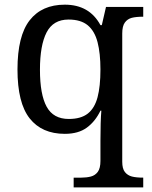

<svg xmlns="http://www.w3.org/2000/svg" viewBox="-20 -566 654 826"><path d="M596.2 240.2H296.9V198.2H330.1Q352.5 198.2 371.1 193.4Q389.6 188.5 400.9 173.1Q412.1 157.7 412.1 126V40Q412.1 -43.9 416 -89.8H412.1Q390.1 -43.9 353.8 -17.1Q317.4 9.8 258.8 9.8Q160.2 9.8 107.7 -56.6Q55.2 -123 55.2 -267.1Q55.2 -411.6 107.7 -478.8Q160.2 -545.9 258.8 -545.9Q364.7 -545.9 412.1 -458H418L436 -536.1H596.2V-494.1Q565.4 -494.1 546.9 -489.3Q528.3 -484.4 517.1 -469Q505.9 -453.6 505.9 -421.9V129.9Q505.9 159.7 517.3 174.1Q528.8 188.5 547.4 193.4Q565.9 198.2 596.2 198.2ZM275.9 -54.2Q328.1 -54.2 357.7 -77.4Q387.2 -100.6 399.7 -147.7Q412.1 -194.8 412.1 -267.1Q412.1 -336.4 399.7 -384.5Q387.2 -432.6 357.4 -457.3Q327.6 -481.9 274.9 -481.9Q209 -481.9 180.4 -426.5Q151.9 -371.1 151.9 -266.1Q151.9 -159.7 180.7 -106.9Q209.5 -54.2 275.9 -54.2Z"/></svg>

Font: Satisar Sharada
Style: Regular
Weight: 400
Designer: Vinodh Rajan & Sunil Mahnoori
Version: 2.2